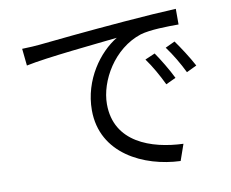

<svg xmlns="http://www.w3.org/2000/svg" viewBox="-81 -826 1163 967"><g transform="rotate(-10 500.0 -342.5)"><path d="M79 -658 88 -571C196 -594 451 -618 558 -630C466 -575 371 -448 371 -292C371 -69 582 30 767 37L796 -46C633 -52 451 -114 451 -309C451 -428 538 -580 680 -626C731 -641 819 -642 876 -642V-722C809 -719 715 -713 606 -704C422 -689 233 -670 168 -663C149 -661 117 -659 79 -658ZM732 -519 681 -497C711 -456 740 -404 763 -356L814 -380C793 -424 755 -486 732 -519ZM841 -561 792 -538C823 -496 852 -447 876 -398L928 -423C905 -467 865 -528 841 -561Z"/></g></svg>

Font: Source Han Sans TC
Style: Regular
Weight: 400
Designer: Ryoko NISHIZUKA 西塚涼子 (kana, bopomofo & ideographs); Paul D. Hunt (Latin, Greek & Cyrillic); Sandoll Communications 산돌커뮤니
Foundry: Adobe
Version: Version 2.002;hotconv 1.0.116;makeotfexe 2.5.65601